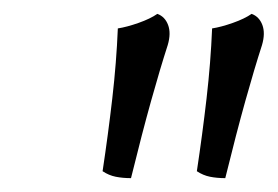

<svg xmlns="http://www.w3.org/2000/svg" viewBox="-20 -734 401 277"><path d="M207 -714Q218 -710 222.5 -698Q227 -686 222 -669Q211 -635 198 -588.5Q185 -542 169 -477Q157 -477 147 -479Q137 -481 128 -487Q136 -540 142 -592Q148 -644 150 -693Q163 -695 180 -701Q197 -707 207 -714ZM343 -714Q354 -710 358.5 -698Q363 -686 358 -669Q347 -635 334 -588.5Q321 -542 305 -477Q293 -477 283 -479Q273 -481 264 -487Q272 -540 278 -592Q284 -644 286 -693Q299 -695 316 -701Q333 -707 343 -714Z"/></svg>

Font: Vollkorn
Style: Italic
Weight: 400
Italic angle: -11°
Designer: Friedrich Althausen
Foundry: Friedrich Althausen
Version: Version 5.001